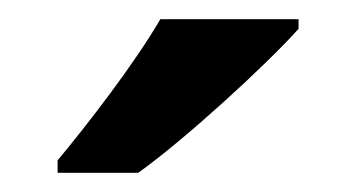

<svg xmlns="http://www.w3.org/2000/svg" viewBox="-20 -786 371 200"><path d="M291 -756V-766H147C121 -721 71 -656 40 -619V-606H124C173 -641 258 -719 291 -756Z"/></svg>

Font: Noto Sans Arabic UI SmBd
Style: Regular
Weight: 600
Designer: Monotype Design Team, Nadine Chahine and Nizar Qandah
Foundry: Monotype Imaging Inc.
Version: Version 2.010